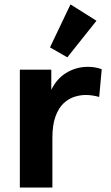

<svg xmlns="http://www.w3.org/2000/svg" viewBox="-20 -839 498 859"><path d="M68.8 0V-527.3H209.5V-408.7L203.6 -424.3Q228.5 -482.9 273.9 -511.5Q319.3 -540 373 -540Q388.2 -540 403.8 -537.6Q419.4 -535.2 435.1 -529.3L423.8 -405.3Q392.1 -414.1 362.8 -414.1Q338.9 -414.1 312.7 -405.8Q286.6 -397.5 264.4 -376.7Q242.2 -356 228.3 -318.1Q214.4 -280.3 214.4 -221.7V0ZM281.2 -582.5 203.6 -627 295.4 -819.3 411.6 -746.1Z"/></svg>

Font: Schibsted Grotesk
Style: Bold
Weight: 700
Designer: Bakken & Baeck AS, Henrik Kongsvoll
Foundry: Schibsted ASA
Version: Version 1.100;gftools[0.9.25]